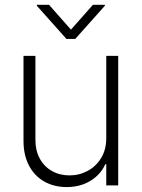

<svg xmlns="http://www.w3.org/2000/svg" viewBox="-20 -759 580 786"><path d="M415 -530.3H463.9V0H415V-86.9H411.1Q392.1 -44.4 350.3 -18.8Q308.6 6.8 252.9 6.8Q201.2 6.8 161.1 -15.9Q121.1 -38.6 98.6 -81.3Q76.2 -124 76.2 -182.6V-530.3H125V-185.5Q125 -142.6 142.8 -109.9Q160.6 -77.1 192.4 -59.1Q224.1 -41 264.6 -41Q304.7 -41 339.1 -59.6Q373.5 -78.1 394.3 -112.5Q415 -147 415 -193.4ZM270.5 -637.7 360.4 -739.3H409.2V-735.4L288.1 -599.6H252L130.9 -735.4V-739.3H180.7Z"/></svg>

Font: Pretendard GOV ExtraLight
Style: Regular
Weight: 200
Designer: Base glyphs from Inter by Rasmus Andersson; Hangeul glyphs from Noto Sans CJK(Source Han Sans) by Jang Soo-young and Kan
Foundry: Kil Hyung-jin
Version: Version 1.309